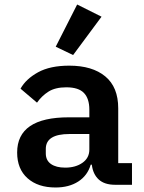

<svg xmlns="http://www.w3.org/2000/svg" viewBox="-20 -819 640 851"><path d="M490 0Q443 0 417.5 -23.5Q392 -47 387 -89H382Q368 -41 327 -14.5Q286 12 226 12Q148 12 102 -29Q56 -70 56 -143Q56 -299 285 -299H376V-333Q376 -382 352 -407Q328 -432 274 -432Q225 -432 195 -413Q165 -394 144 -364L71 -426Q95 -469 148.5 -498.5Q202 -528 287 -528Q389 -528 446.5 -480.5Q504 -433 504 -339V-96H565V0ZM269 -76Q315 -76 345.5 -97.5Q376 -119 376 -156V-225H288Q183 -225 183 -159V-139Q183 -108 206 -92Q229 -76 269 -76ZM304 -575 227 -612 322 -799 430 -745Z"/></svg>

Font: IBM Plex Mono SmBld
Style: Regular
Weight: 600
Monospace: yes
Designer: Mike Abbink, Paul van der Laan, Pieter van Rosmalen
Foundry: Bold Monday
Version: Version 2.3